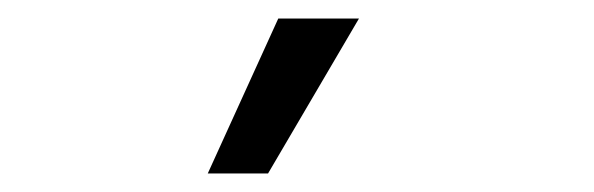

<svg xmlns="http://www.w3.org/2000/svg" viewBox="-20 -770 640 207"><path d="M204 -583 280 -750H367L269 -583Z"/></svg>

Font: CBA Beacon Sans
Style: Regular
Weight: 400
Designer: Wei Huang
Foundry: Wei Huang
Version: Version 1.002